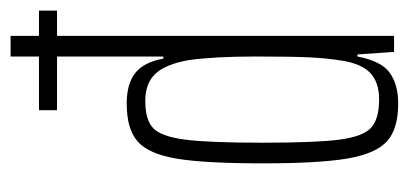

<svg xmlns="http://www.w3.org/2000/svg" viewBox="-230 -554 791 372"><g transform="rotate(-90 166.0 -367.5)"><path d="M332 -653H283V0H252L247 -71H243Q234 -24 211 -8Q188 8 152 8Q103 8 79 -13.5Q55 -35 45.5 -89.5Q36 -144 36 -255Q36 -366 45 -420.5Q54 -475 78 -496.5Q102 -518 152 -518Q190 -518 211 -501.5Q232 -485 239 -447H243V-653H139V-688H243V-743H283V-688H332ZM243 -269Q243 -349 236 -398Q228 -443 209.5 -462.5Q191 -482 157 -482Q120 -482 104 -466.5Q88 -451 82 -405Q76 -359 76 -255Q76 -151 82 -105.5Q88 -60 105 -44.5Q122 -29 160 -29Q193 -29 211 -46Q229 -63 235 -101Q240 -132 241.5 -166.5Q243 -201 243 -269Z"/></g></svg>

Font: Saira Ultra Condensed ExLight
Style: Regular
Weight: 200
Width: 1
Designer: Hector Gatti with collaboration of the Omnibus-Type team
Foundry: Omnibus-Type
Version: Version 1.001; ttfautohint (v1.8)